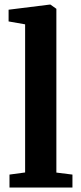

<svg xmlns="http://www.w3.org/2000/svg" viewBox="-20 -840 362 860"><path d="M92.5 -67.5V-731L18.5 -744V-796.5L203 -819.5H206L232.5 -800.5V-67L304.5 -58V0H22.5V-58Z"/></svg>

Font: Merriweather 24pt
Style: Bold
Weight: 700
Designer: Eben Sorkin
Foundry: Eben Sorkin
Version: Version 2.100